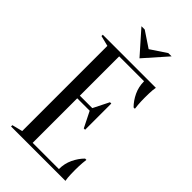

<svg xmlns="http://www.w3.org/2000/svg" viewBox="-265 -958 1036 1036"><g transform="rotate(45 252.5 -440.0)"><path d="M45 0ZM390 -20Q390 -62 407 -98Q424 -134 450 -160H460Q458 -147 457 -133Q456 -121 455.5 -107Q455 -93 455 -80Q455 -61 455.5 -46.5Q456 -32 457 -21Q458 -9 460 0H45V-10L105 -25V-675L45 -690V-700H450Q448 -691 447 -679Q446 -668 445.5 -653.5Q445 -639 445 -620Q445 -606 445.5 -592.5Q446 -579 447 -567Q448 -553 450 -540H440Q414 -566 397 -602Q380 -638 380 -680H190V-380H285L330 -470H340V-270H330L285 -360H190V-20ZM275 -820 365 -880H390L275 -750L160 -880H185Z"/></g></svg>

Font: Oranienbaum
Style: Regular
Weight: 400
Designer: Oleg Pospelov and Jovanny Lemonad
Foundry: Oleg Pospelov and jovanny Lemonad
Version: Version 1.001; ttfautohint (v0.91) -l 8 -r 50 -G 200 -x 0 -w